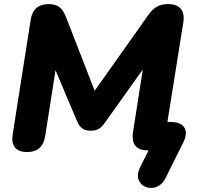

<svg xmlns="http://www.w3.org/2000/svg" viewBox="-20 -734 963 937"><path d="M787 137 875 -40C905 -101 877 -139 813 -139H797L875 -627C883 -682 857 -714 802 -714C759 -714 732 -700 706 -664L442 -291L302 -651C284 -697 261 -714 217 -714C168 -714 138 -689 130 -639L42 -79C33 -25 55 8 113 8C162 8 192 -18 200 -67L251 -391L356 -143C370 -110 389 -96 422 -96C454 -96 471 -106 491 -134L677 -395L630 -95C619 -30 643 0 705 0L663 84C617 178 743 224 787 137Z"/></svg>

Font: SN Pro Heavy
Style: Italic
Weight: 800
Italic angle: -9°
Designer: Tobias Whetton
Foundry: Supernotes
Version: Version 1.001;Glyphs 3.2 (3249)